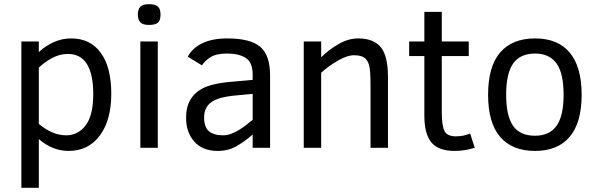

<svg xmlns="http://www.w3.org/2000/svg" viewBox="-20 -712 2879 925"><path d="M516.1 -259.8Q516.1 -133.8 461.2 -59.3Q406.2 15.1 310.1 15.1Q233.4 15.1 167 -42V192.9H83V-512.2H167V-460.9Q195.8 -488.8 236.3 -507.8Q276.9 -526.9 323.2 -526.9Q414.6 -526.9 465.3 -457.8Q516.1 -388.7 516.1 -259.8ZM429.2 -257.8Q429.2 -452.1 307.1 -452.1Q267.1 -452.1 230.5 -432.1Q193.8 -412.1 167 -386.2V-115.2Q232.4 -60.1 298.8 -60.1Q356 -60.1 392.6 -107.9Q429.2 -155.8 429.2 -257.8Z M753.4 -642.1Q753.4 -612.8 740.2 -602.3Q727.1 -591.8 698.2 -591.8Q667.5 -591.8 655.8 -605Q644 -618.2 644 -642.1Q644 -668 656.7 -679.9Q669.4 -691.9 698.2 -691.9Q728 -691.9 740.7 -680.4Q753.4 -668.9 753.4 -642.1ZM656.2 0V-512.2H740.2V0Z M1197.3 0V-64Q1158.2 -29.8 1118.7 -7.3Q1079.1 15.1 1029.3 15.1Q956.1 15.1 916.3 -29.5Q876.5 -74.2 876.5 -144Q876.5 -196.8 897.2 -231.7Q918 -266.6 957.3 -286.9Q996.6 -307.1 1071.3 -315.9L1197.3 -327.1V-352.1Q1197.3 -411.1 1164.3 -432.6Q1131.3 -454.1 1073.2 -454.1Q1021.5 -454.1 993.4 -436Q965.3 -418 953.1 -397L884.3 -439Q907.7 -481.4 955.8 -504.2Q1003.9 -526.9 1075.2 -526.9Q1185.5 -526.9 1233.4 -486.8Q1281.2 -446.8 1281.2 -348.1V0ZM1197.3 -259.8 1115.2 -252Q1031.7 -244.6 997.6 -219.5Q963.4 -194.3 963.4 -146Q963.4 -100.1 986.3 -80.1Q1009.3 -60.1 1055.2 -60.1Q1074.2 -60.1 1092.8 -67.1Q1111.3 -74.2 1129.4 -84.7Q1147.5 -95.2 1164.3 -108.6Q1181.2 -122.1 1197.3 -134.8Z M1765.1 0V-301.8Q1765.1 -375 1757.8 -399.4Q1750.5 -423.8 1733.9 -434.8Q1717.3 -445.8 1685.5 -445.8Q1653.3 -445.8 1610.4 -421.4Q1567.4 -397 1527.3 -361.8V0H1443.4V-512.2H1527.3V-436Q1563 -471.7 1610.4 -499.3Q1657.7 -526.9 1705.6 -526.9Q1779.8 -526.9 1814.5 -484.6Q1849.1 -442.4 1849.1 -341.8V0Z M2267.1 0Q2218.3 15.1 2170.4 15.1Q2092.3 15.1 2058.3 -25.9Q2024.4 -66.9 2024.4 -154.8V-441.9H1951.2V-512.2H2024.4V-654.8H2108.4V-512.2H2238.3V-441.9H2108.4V-170.9Q2108.4 -108.9 2120.8 -82Q2133.3 -55.2 2176.3 -55.2Q2213.4 -55.2 2245.1 -68.8Z M2782.2 -254.9Q2782.2 -121.6 2724.9 -53.2Q2667.5 15.1 2557.6 15.1Q2447.8 15.1 2389.6 -52.5Q2331.5 -120.1 2331.5 -254.9Q2331.5 -392.1 2389.9 -459.5Q2448.2 -526.9 2557.6 -526.9Q2668 -526.9 2725.1 -458.3Q2782.2 -389.6 2782.2 -254.9ZM2695.3 -254.9Q2695.3 -359.4 2660.9 -406.7Q2626.5 -454.1 2557.6 -454.1Q2486.8 -454.1 2452.6 -406.5Q2418.5 -358.9 2418.5 -254.9Q2418.5 -154.8 2451.4 -106.4Q2484.4 -58.1 2557.6 -58.1Q2627.4 -58.1 2661.4 -106Q2695.3 -153.8 2695.3 -254.9Z"/></svg>

Font: Lorenzo Sans
Style: Regular
Weight: 400
Foundry: Intel Corporation
Version: Version 1.00; ttfautohint (v1.5)